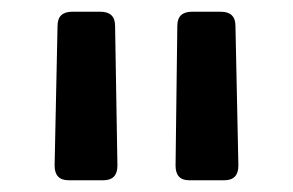

<svg xmlns="http://www.w3.org/2000/svg" viewBox="-20 -1050 499 327"><path d="M356 -1030Q381 -1030 381 -1006L386 -768Q386 -743 362 -743H302Q279 -743 279 -768L282 -1006Q282 -1030 307 -1030ZM151 -1030Q176 -1030 176 -1006L180 -768Q180 -743 156 -743H97Q73 -743 73 -768L78 -1006Q78 -1030 103 -1030Z"/></svg>

Font: OpenDyslexic 3
Style: Regular
Weight: 400
Designer: Abelardo Gonzalez
Version: Version 1.000;PS 001.001;hotconv 1.0.56